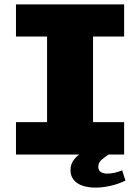

<svg xmlns="http://www.w3.org/2000/svg" viewBox="-20 -706 640 877"><path d="M53 0V-148H195V-539H53V-686H547V-539H405V-148H547V0ZM416 151Q384 151 358 142.5Q332 134 317 116Q302 98 302 71Q302 47 314 29Q326 11 342 0H476Q462 9 445.5 22.5Q429 36 429 56Q429 73 441 80Q453 87 470 87Q486 87 504 83Q522 79 538 72L553 119Q520 135 484 143Q448 151 416 151Z"/></svg>

Font: Chivo Mono Medium Black
Style: Regular
Weight: 900
Monospace: yes
Version: Version 1.008